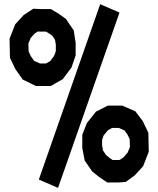

<svg xmlns="http://www.w3.org/2000/svg" viewBox="-20 -810 769 932"><path d="M560.1 -749 261.7 102.1 168.5 61.5 466.3 -789.6ZM327.1 -482.4 284.7 -425.8 226.6 -392.6H154.3L90.3 -423.8L54.7 -474.6L28.3 -529.3L26.4 -622.1L53.7 -691.9L95.2 -737.3L141.6 -767.6L175.3 -766.1H226.6L265.1 -743.2L299.8 -718.3L337.9 -662.6L347.2 -602.1V-541ZM145.5 -514.6 173.8 -502H203.6L224.1 -513.7L242.7 -539.1L251 -561.5V-592.8L247.1 -616.7L233.9 -636.7L216.8 -648.4L203.1 -656.7H172.9L163.6 -657.2L148.9 -647.9L128.9 -625.5L117.7 -598.6L119.1 -560.1L129.9 -537.1ZM673.3 -221.7 700.2 -165.5 702.1 -73.2 674.8 -3.4 634.3 41 590.3 73.2 555.7 75.7H500.5L460.9 48.8L427.7 22.5L391.1 -30.8L379.4 -91.8V-155.8L401.9 -212.9L445.8 -268.1L503.4 -297.4H573.2L636.7 -270ZM579.1 -45.9 599.6 -69.3 610.8 -96.7 609.4 -134.8 598.6 -157.2 584.5 -176.8 556.2 -189H523.9L503.9 -177.7L482.9 -152.3L475.6 -131.8V-103.5L480 -79.6L494.6 -57.6L513.7 -42L526.9 -33.2H552.2L561 -33.7Z"/></svg>

Font: Gap Sans
Style: Bold
Weight: 400
Designer: Alexandre Liziard and Etienne Ozeray
Foundry: Interstices.io
Version: Version 1.610